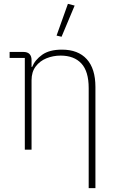

<svg xmlns="http://www.w3.org/2000/svg" viewBox="-20 -778 608 998"><path d="M144 0H109V-477H30V-508H102Q123 -508 133.5 -497Q144 -486 144 -466V-419L125 -430H147Q162 -467 199.5 -493.5Q237 -520 302 -520Q386 -520 431 -470.5Q476 -421 476 -326V200H441V-320Q441 -407 403 -448Q365 -489 295 -489Q256 -489 221.5 -475Q187 -461 165.5 -432.5Q144 -404 144 -361ZM368 -749 300 -587 274 -593 333 -758Z"/></svg>

Font: IBM Plex Sans ExtraLight
Style: Regular
Weight: 250
Designer: Mike Abbink, Paul van der Laan, Pieter van Rosmalen
Foundry: Bold Monday
Version: Version 3.201